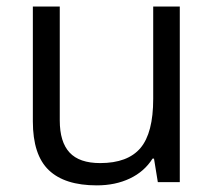

<svg xmlns="http://www.w3.org/2000/svg" viewBox="-20 -555 654 585"><path d="M162.1 -535.2V-188Q162.1 -122.6 191.9 -90.3Q221.7 -58.1 285.2 -58.1Q369.1 -58.1 408 -104Q446.8 -149.9 446.8 -253.9V-535.2H527.8V0H460.9L449.2 -71.8H444.8Q419.9 -32.2 375.7 -11.2Q331.5 9.8 274.9 9.8Q177.2 9.8 128.7 -36.6Q80.1 -83 80.1 -185.1V-535.2Z"/></svg>

Font: f01836669
Style: Regular
Weight: 400
Foundry: Ascender Corporation
Version: Version 1.10